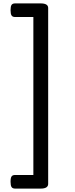

<svg xmlns="http://www.w3.org/2000/svg" viewBox="-20 -1033 440 1128"><path d="M42 35Q42 12 48 3.5Q54 -5 69 -5H176V-933H69Q54 -933 48 -942Q42 -951 42 -973Q42 -996 48 -1004.5Q54 -1013 69 -1013H219Q263 -1013 263 -986V47Q263 75 219 75H69Q54 75 48 66Q42 57 42 35Z"/></svg>

Font: Playwrite US Modern
Style: Regular
Weight: 400
Designer: Veronika Burian, José Scaglione
Foundry: TypeTogether
Version: Version 1.002